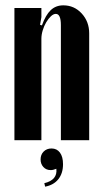

<svg xmlns="http://www.w3.org/2000/svg" viewBox="-20 -525 383 719"><path d="M137 -430Q151 -469 170 -487Q189 -505 217 -505Q258 -505 286 -474.5Q314 -444 314 -400V0H208V-431Q208 -473 189 -473Q180 -473 170.5 -464Q161 -455 153 -441.5Q145 -428 140 -411.5Q135 -395 135 -380V0H34V-495H135V-461L130 -432ZM191 107Q179 112 170 112Q153 112 142.5 100.5Q132 89 132 72Q132 54 143.5 42.5Q155 31 173 31Q193 31 204.5 46.5Q216 62 216 90Q216 124 198.5 146Q181 168 149 174L146 161Q196 149 191 107Z"/></svg>

Font: Moniqa Extra Bold Narrow Heading
Style: Regular
Weight: 800
Width: 4
Designer: Rajesh Rajput
Foundry: Rajesh Rajput
Version: Version 1.000;December 15, 2022;FontCreator 14.0.0.2794 32-b